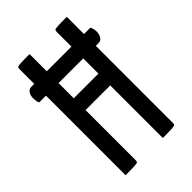

<svg xmlns="http://www.w3.org/2000/svg" viewBox="-209 -788 875 875"><g transform="rotate(-45 229.0 -350.0)"><path d="M25 -513Q21 -523 20 -532Q19 -541 19 -549Q20 -567 28.5 -578Q37 -589 52 -589H431Q436 -580 437.5 -571Q439 -562 439 -554Q438 -536 430 -524.5Q422 -513 408 -513ZM309 0V-684Q309 -692 312 -695Q315 -698 331.5 -699Q348 -700 390 -700V-16Q390 -8 387 -5Q384 -2 367 -1Q350 0 309 0ZM69 0V-684Q69 -692 72 -695Q75 -698 92 -699Q109 -700 150 -700V-16Q150 -8 147 -5Q144 -2 127 -1Q110 0 69 0ZM109 -339V-415H345L346 -339Z"/></g></svg>

Font: Yanone Kaffeesatz ExtraLight
Style: Regular
Weight: 400
Version: Version 2.003